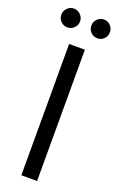

<svg xmlns="http://www.w3.org/2000/svg" viewBox="-180 -919 594 962"><g transform="rotate(20 116.5 -437.5)"><path d="M74 0V-700H158V0ZM197 -775Q176 -775 161.5 -789.5Q147 -804 147 -825Q147 -845 161.5 -860Q176 -875 197 -875Q218 -875 232 -860Q246 -845 246 -825Q246 -804 232 -789.5Q218 -775 197 -775ZM37 -775Q16 -775 1.5 -789.5Q-13 -804 -13 -825Q-13 -845 1.5 -860Q16 -875 37 -875Q57 -875 72 -860Q87 -845 87 -825Q87 -804 72 -789.5Q57 -775 37 -775Z"/></g></svg>

Font: Firefly Display
Style: Regular
Weight: 400
Designer: Colophon Foundry, Jonny Pinhorn
Foundry: Colophon Foundry
Version: Version 1.200; ttfautohint (v1.8.3)